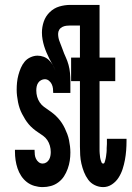

<svg xmlns="http://www.w3.org/2000/svg" viewBox="-20 -755 540 783"><path d="M154 8Q137 8 120 3Q103 -2 89.5 -12.5Q76 -23 66.5 -37.5Q57 -52 51.5 -68.5Q46 -85 43.5 -102Q41 -119 41 -137V-144H121V-142Q121 -133 122 -124Q123 -115 127 -107Q131 -99 138 -93.5Q145 -88 154 -88Q162 -88 169 -92.5Q176 -97 180 -104Q184 -111 185.5 -119Q187 -127 187 -135Q187 -148 183.5 -160.5Q180 -173 173 -183.5Q166 -194 155.5 -201.5Q145 -209 135 -215.5Q125 -222 115 -230.5Q105 -239 97 -248.5Q89 -258 82.5 -268.5Q76 -279 70 -290.5Q64 -302 60 -314Q56 -326 53.5 -338.5Q51 -351 49.5 -364Q48 -377 48 -389Q48 -404 49.5 -419Q51 -434 55 -449Q59 -464 65 -478Q71 -492 80.5 -503.5Q90 -515 104.5 -521.5Q119 -528 133 -528Q146 -528 158 -523.5Q170 -519 179.5 -510Q189 -501 195 -490Q201 -479 206 -467Q201 -480 194 -492Q187 -504 181 -516Q175 -528 169.5 -541Q164 -554 160 -567Q156 -580 153.5 -594Q151 -608 151 -622Q151 -645 158.5 -667Q166 -689 183 -705.5Q200 -722 222 -728.5Q244 -735 267 -735H345V-651H267Q259 -651 250.5 -650Q242 -649 234 -645Q226 -641 221.5 -633.5Q217 -626 217 -617Q217 -600 223.5 -584.5Q230 -569 235.5 -553Q241 -537 248 -522Q255 -507 259.5 -490.5Q264 -474 265.5 -457Q267 -440 267 -424V-376H197Q197 -385 196 -394Q195 -403 191 -411.5Q187 -420 179.5 -426Q172 -432 163 -432Q155 -432 147.5 -428Q140 -424 135.5 -417Q131 -410 129.5 -402Q128 -394 128 -386Q128 -373 131.5 -360.5Q135 -348 142 -337.5Q149 -327 159 -319.5Q169 -312 179.5 -305Q190 -298 199.5 -290Q209 -282 217.5 -272.5Q226 -263 232.5 -253Q239 -243 244.5 -231.5Q250 -220 254.5 -208Q259 -196 261.5 -183.5Q264 -171 265.5 -158.5Q267 -146 267 -133Q267 -116 264.5 -99.5Q262 -83 256 -66.5Q250 -50 241 -36Q232 -22 218 -11.5Q204 -1 187.5 3.5Q171 8 154 8ZM401 8Q383 8 366.5 0Q350 -8 339.5 -22.5Q329 -37 322.5 -53.5Q316 -70 312 -87.5Q308 -105 307 -122.5Q306 -140 306 -158V-424H270V-520H306V-735H386V-520H450V-424H386V-158Q386 -153 386 -148.5Q386 -144 386 -139.5Q386 -135 386.5 -130Q387 -125 387.5 -120.5Q388 -116 388.5 -111.5Q389 -107 390.5 -102.5Q392 -98 394 -93Q396 -88 401 -88Q405 -88 406.5 -92.5Q408 -97 409 -101Q410 -105 411 -109Q412 -113 412.5 -117.5Q413 -122 413.5 -126Q414 -130 414.5 -134Q415 -138 415 -142.5Q415 -147 415 -151Q415 -155 415.5 -159.5Q416 -164 416 -168Q416 -172 416 -176Q416 -180 416 -185V-189H496V-180Q496 -161 494.5 -141.5Q493 -122 489.5 -103Q486 -84 480 -65.5Q474 -47 463.5 -30.5Q453 -14 436.5 -3Q420 8 401 8Z"/></svg>

Font: Iosevka Term Curly
Style: Bold
Weight: 700
Designer: Belleve Invis
Foundry: Belleve Invis
Version: Version 32.3.0